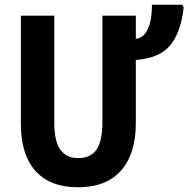

<svg xmlns="http://www.w3.org/2000/svg" viewBox="-20 -780 795 810"><path d="M553 -616Q579 -620 594 -641Q609 -662 615 -693Q621 -724 621 -760H749L755 -748Q742 -639 696 -586.5Q650 -534 553 -527V-260Q553 -132 491 -61Q429 10 309 10Q191 10 129.5 -59Q68 -128 68 -258V-714H209V-264Q209 -184 234.5 -148.5Q260 -113 310 -113Q363 -113 387.5 -149.5Q412 -186 412 -265V-714H553Z"/></svg>

Font: Noto Sans Condensed
Style: Bold
Weight: 700
Width: 3
Designer: Monotype Design Team
Foundry: Monotype Imaging Inc.
Version: Version 2.013; ttfautohint (v1.8.4.7-5d5b)